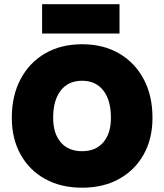

<svg xmlns="http://www.w3.org/2000/svg" viewBox="-20 -866 764 894"><path d="M176 -846.5H536.5V-710H176ZM35 -317.5Q35 -420.5 75.8 -497.5Q116.5 -574.5 190 -617.2Q263.5 -660 362.5 -660Q461 -660 534.5 -617.2Q608 -574.5 649 -497.5Q690 -420.5 690 -317.5Q690 -220 649 -146.8Q608 -73.5 534.5 -32.8Q461 8 362.5 8Q263.5 8 190 -32.8Q116.5 -73.5 75.8 -146.8Q35 -220 35 -317.5ZM496.5 -317.5Q496.5 -399.5 461 -444.8Q425.5 -490 362.5 -490Q298.5 -490 263 -444.8Q227.5 -399.5 227.5 -317.5Q227.5 -244.5 263 -203.2Q298.5 -162 362.5 -162Q425.5 -162 461 -203.2Q496.5 -244.5 496.5 -317.5Z"/></svg>

Font: Overused Grotesk Black
Style: Regular
Weight: 900
Version: Version 0.004